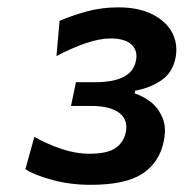

<svg xmlns="http://www.w3.org/2000/svg" viewBox="-20 -793 500 522"><path d="M226.5 -290.5Q172 -290.5 123.2 -303.5Q74.5 -316.5 49 -333L73.5 -421Q107.5 -401.5 146.8 -388.2Q186 -375 223 -375Q270 -375 292.5 -389.5Q315 -404 321.5 -431Q323.5 -439.5 323.5 -447Q323.5 -470.5 305 -485.5Q280 -505 227.5 -505H173L186.5 -569.5H238Q337 -569.5 349 -625.5Q351 -633 351 -640Q351 -658.5 338 -671.5Q320 -688.5 280.5 -688.5Q250.5 -688.5 212.2 -675.2Q174 -662 133.5 -640.5L142 -736.5Q175 -750.5 215.5 -761.8Q256 -773 302 -773Q357 -773 394.5 -754Q432 -735 448.5 -703.5Q459.5 -682 459.5 -658Q459.5 -646 457 -634Q448 -594 417.5 -573.8Q387 -553.5 347.5 -546.5L346 -539Q367.5 -532.5 388.8 -516.5Q410 -500.5 421.5 -473.5Q428.5 -457.5 428.5 -437.5Q428.5 -424 425 -408Q413 -350.5 366.8 -320.5Q320.5 -290.5 226.5 -290.5Z"/></svg>

Font: Heraclito SemiBold
Style: Italic
Weight: 600
Italic angle: -12°
Designer: Kostas Bartsokas (font) & Cristiano Sobral (main changes)
Foundry: Kostas Bartsokas (font) & Cristiano Sobral (main changes)
Version: Version 1.00;July 8, 2020;FontCreator 13.0.0.2655 64-bit